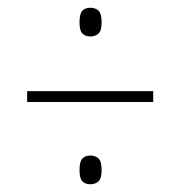

<svg xmlns="http://www.w3.org/2000/svg" viewBox="-20 -607 465 495"><path d="M213 -513Q200 -513 192.5 -520.5Q185 -528 185 -549Q185 -572 192.5 -579.5Q200 -587 213 -587Q226 -587 234 -579.5Q242 -572 242 -549Q242 -528 234 -520.5Q226 -513 213 -513ZM50 -344V-372H375V-344ZM213 -132Q200 -132 192.5 -139.5Q185 -147 185 -168Q185 -191 192.5 -198.5Q200 -206 213 -206Q226 -206 234 -198.5Q242 -191 242 -168Q242 -147 234 -139.5Q226 -132 213 -132Z"/></svg>

Font: Noto Serif Khmer ExtraCondensed Thin
Style: Regular
Weight: 100
Width: 2
Designer: Danh Hong and the Monotype Design Team
Foundry: Monotype Imaging Inc.
Version: Version 2.004; ttfautohint (v1.8.4.7-5d5b)